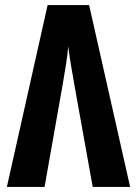

<svg xmlns="http://www.w3.org/2000/svg" viewBox="-20 -734 540 754"><path d="M155 0 227 -407Q235 -453 240 -486Q245 -519 248 -552Q252 -519 257.5 -485.5Q263 -452 271 -407L344 0H491L330 -714H167L7 0Z"/></svg>

Font: Noto Sans Mono UI Condensed ExtraBold
Style: Regular
Weight: 800
Width: 3
Designer: Monotype Design team
Foundry: Monotype Imaging Inc.
Version: 1.000